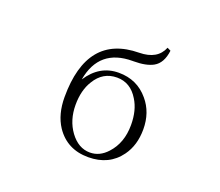

<svg xmlns="http://www.w3.org/2000/svg" viewBox="-121 -943 1241 1081"><g transform="rotate(20 500.0 -402.0)"><path d="M710 -768.1 731 -757.8Q721.7 -680.7 672.9 -653.8Q631.3 -630.9 556.6 -630.9H550.8Q351.1 -630.9 316.9 -435.1Q386.2 -542 501 -542Q611.3 -542 679.7 -460Q738.8 -390.6 738.8 -289.1Q738.8 -193.8 690.9 -127.9Q624.5 -36.1 500 -36.1Q373 -36.1 305.7 -136.2Q259.8 -206.1 259.8 -309.1Q259.8 -684.1 569.8 -687Q678.2 -688.5 710 -768.1ZM501 -513.2Q416.5 -513.2 370.1 -436Q333 -377 333 -289.1Q333 -197.8 380.9 -131.8Q430.7 -64 500 -64Q558.1 -64 602.5 -112.8Q665.5 -180.7 665.5 -289.1Q665.5 -377 628.4 -436Q582 -513.2 501 -513.2Z"/></g></svg>

Font: I.Ming
Style: Regular
Weight: 400
Designer: Ichiten Fonts Project
Version: Version 6.11; Dec 27, 2019